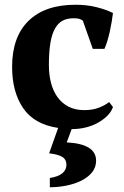

<svg xmlns="http://www.w3.org/2000/svg" viewBox="-20 -532 524 809"><path d="M456 -81Q449 -61 432.5 -44.5Q416 -28 393 -15Q370 -2 341.5 5Q313 12 282 12L261 68Q321 71 352.5 89.5Q384 108 385 144Q385 173 368 194Q351 215 323 229Q295 243 260 250Q225 257 190 257V218Q260 207 260 161Q259 138 240.5 128Q222 118 187 114L225 7Q124 -8 77.5 -76.5Q31 -145 31 -250Q31 -377 100.5 -444.5Q170 -512 298 -512Q347 -512 388 -501.5Q429 -491 456 -477Q454 -460 450.5 -439.5Q447 -419 442.5 -398.5Q438 -378 432 -358.5Q426 -339 420 -326H371L329 -445Q322 -450 314 -452.5Q306 -455 290 -455Q264 -455 245 -445.5Q226 -436 212.5 -413Q199 -390 192.5 -352Q186 -314 186 -258Q186 -217 195 -182.5Q204 -148 222.5 -122.5Q241 -97 269 -82.5Q297 -68 335 -68Q370 -68 396 -78Q422 -88 440 -102Z"/></svg>

Font: PTSerif
Style: Bold
Weight: 700
Designer: A.Korolkova, O.Umpeleva, V.Yefimov
Foundry: ParaType Ltd
Version: Version 1.000W OFL; ttfautohint (v1.2) -l 8 -r 50 -G 200 -x 